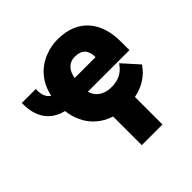

<svg xmlns="http://www.w3.org/2000/svg" viewBox="-196 -701 1090 1090"><g transform="rotate(-45 349.0 -156.5)"><path d="M23 -414C23 -310 73 -242 164 -220C167 -192 175 -161 187 -135C214 -75 264 -28 335 -5V225H501V4C569 -9 621 -44 654 -90L660 -98L573 -195L564 -183C539 -150 503 -129 447 -129C386 -129 345 -160 333 -206H667V-275C667 -430 586 -538 422 -538C387 -538 355 -532 327 -521C245 -492 188 -426 170 -337C148 -350 135 -375 135 -414V-426H23ZM335 -314C344 -363 369 -399 422 -399C477 -399 503 -370 503 -314Z"/></g></svg>

Font: Asimov Pro
Style: Ult
Weight: 900
Designer: Google
Version: Version 2.000980; 2014